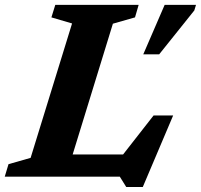

<svg xmlns="http://www.w3.org/2000/svg" viewBox="-44 -727 827 790"><path d="M420.5 -629.5 255 -91.5H462.5L588 -252H668.5L543.5 42.5H475.5L449 0H-24.5L-9 -51.5L82 -77.5L252.5 -630.5L167.5 -655.5L183.5 -707H526.5L511.5 -655.5ZM545.5 -503.5 633.5 -707H762.5L755.5 -684L611 -503.5Z"/></svg>

Font: Newsreader 6pt SemiBold
Style: Italic
Weight: 600
Italic angle: -17°
Designer: Hugues Gentile
Foundry: Production Type
Version: Version 1.003; ttfautohint (v1.8.3)